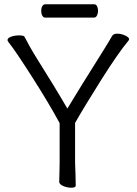

<svg xmlns="http://www.w3.org/2000/svg" viewBox="-20 -866 640 895"><path d="M172 -816Q172 -828 177 -837Q182 -846 191 -846H419Q428 -846 432.5 -837Q437 -828 437 -815Q437 -803 432 -793.5Q427 -784 418 -784H190Q182 -784 177 -793.5Q172 -803 172 -816ZM20 -669Q15 -676 15 -679Q15 -689 32 -695Q49 -701 69 -701Q90 -701 94 -695Q98 -689 106 -673Q114 -657 128 -633Q130 -629 133.5 -623.5Q137 -618 141 -611Q239 -455 294 -360Q353 -458 462 -631Q490 -676 503 -699Q509 -709 527 -709Q545 -709 563.5 -700.5Q582 -692 582 -683Q582 -682 580 -678Q530 -618 449.5 -490Q369 -362 330 -293V-107L332 -52L333 -1Q333 9 312 9Q293 9 274.5 1Q256 -7 256 -19Q256 -40 257 -55L258 -108V-292Q209 -383 129.5 -507.5Q50 -632 20 -669Z"/></svg>

Font: LXGW WenKai
Style: Regular
Weight: 400
Designer: LXGW / Fontworks Inc.
Foundry: LXGW / Fontworks Inc.
Version: Version 1.520; June 14, 2025